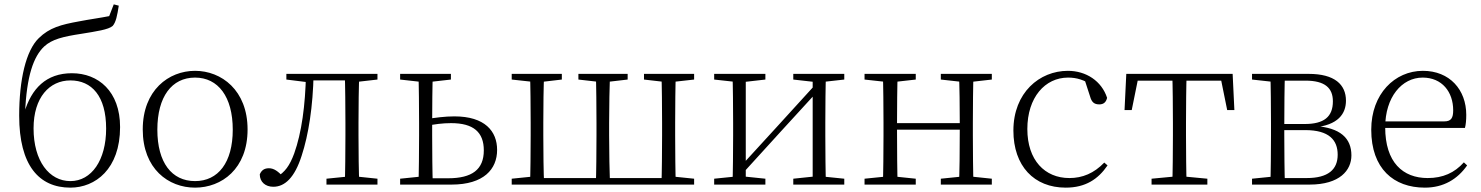

<svg xmlns="http://www.w3.org/2000/svg" viewBox="-20 -847 6796 881"><path d="M303 14C417 14 531 -71 531 -264C531 -428 431 -511 310 -511C192 -511 124 -441 91 -329L95 -327C102 -499 134 -588 183 -634C219 -667 269 -679 354 -692C421 -703 478 -711 497 -728C512 -745 518 -776 525 -821L502 -827L481 -773C441 -765 389 -758 343 -749C260 -734 207 -720 158 -672C99 -615 68 -481 68 -316C68 -88 159 14 303 14ZM303 -16C206 -16 134 -108 134 -258C134 -400 207 -478 303 -478C401 -478 467 -406 467 -257C467 -112 400 -16 303 -16Z M875 14C997 14 1116 -72 1116 -253C1116 -433 996 -522 875 -522C754 -522 635 -433 635 -253C635 -72 753 14 875 14ZM875 -16C768 -16 702 -101 702 -252C702 -403 768 -491 875 -491C981 -491 1048 -403 1048 -252C1048 -101 981 -16 875 -16Z M1234 10C1287 10 1332 -32 1364 -132C1396 -229 1416 -359 1419 -508H1384C1381 -363 1364 -238 1330 -143C1309 -86 1287 -57 1250 -35V-26H1280V-35C1256 -61 1237 -75 1214 -75C1193 -75 1180 -66 1172 -47C1172 -12 1198 10 1234 10ZM1294 -482 1390 -470H1397V-508H1294ZM1399 -478H1591V-508H1399ZM1478 0H1712V-27L1607 -38H1587L1478 -27ZM1562 0H1629C1626 -48 1625 -158 1625 -226V-283C1625 -349 1626 -460 1629 -508H1562C1564 -460 1565 -349 1565 -283V-226C1565 -158 1564 -48 1562 0ZM1595 -470H1607L1712 -482V-508H1595Z M1933 0H2052C2200 0 2261 -71 2261 -159C2261 -245 2205 -313 2065 -313C2021 -313 1977 -307 1934 -300V-269C1974 -277 2011 -282 2050 -282C2153 -282 2200 -240 2200 -157C2200 -69 2146 -29 2036 -29H1933ZM1900 0H1966C1964 -48 1963 -158 1963 -226V-282C1963 -349 1964 -460 1966 -508H1900C1902 -460 1903 -349 1903 -283V-226C1903 -158 1902 -48 1900 0ZM1816 -482 1923 -470H1944L2049 -482V-508H1816ZM1816 0H1936V-38H1923L1816 -27Z M2412 0H2477C2474 -48 2473 -158 2473 -226V-283C2473 -349 2474 -460 2477 -508H2412C2414 -460 2415 -349 2415 -283V-226C2415 -158 2414 -48 2412 0ZM2714 0H2779C2777 -48 2775 -158 2775 -226V-283C2775 -349 2777 -460 2779 -508H2714C2716 -460 2717 -349 2717 -283V-226C2717 -158 2716 -48 2714 0ZM3015 0H3081C3079 -48 3078 -158 3078 -226V-283C3078 -349 3079 -460 3081 -508H3015C3017 -460 3018 -349 3018 -283V-226C3018 -158 3017 -48 3015 0ZM2328 -482 2438 -470H2456L2558 -482V-508H2328ZM2634 -482 2739 -470H2757L2860 -482V-508H2634ZM2935 -482 3039 -470H3058L3165 -482V-508H2935ZM2328 0H2445V-38H2436L2328 -27ZM3047 0H3165V-27L3058 -38H3047ZM2445 0H3047V-30H2445Z M3257 0H3492V-27L3386 -38H3365L3257 -27ZM3620 0H3854V-27L3746 -38H3725L3620 -27ZM3341 0H3402V-508H3341C3343 -460 3344 -349 3344 -283V-226C3344 -158 3343 -48 3341 0ZM3382 -45 3565 -246 3749 -447H3755L3727 -465L3542 -262L3358 -61H3352ZM3709 0H3770C3768 -48 3767 -158 3767 -226V-283C3767 -349 3768 -460 3770 -508H3709ZM3257 -482 3366 -470H3387L3492 -482V-508H3257ZM3620 -482 3726 -470H3747L3854 -482V-508H3620Z M4031 0H4099C4097 -48 4096 -158 4096 -256V-275C4096 -349 4097 -460 4099 -508H4031C4033 -460 4034 -349 4034 -283V-226C4034 -158 4033 -48 4031 0ZM4380 0H4447C4445 -48 4444 -158 4444 -226V-283C4444 -349 4445 -460 4447 -508H4380C4383 -460 4384 -349 4384 -275V-256C4384 -158 4383 -48 4380 0ZM3947 0H4182V-27L4076 -38H4056L3947 -27ZM3947 -482 4056 -470H4076L4182 -482V-508H3947ZM4297 0H4531V-27L4426 -38H4405L4297 -27ZM4297 -482 4405 -470H4426L4531 -482V-508H4297ZM4064 -252H4414V-282H4064Z M4870 14C4961 14 5019 -25 5062 -88L5047 -101C5000 -52 4947 -30 4887 -30C4774 -30 4694 -112 4694 -255C4694 -400 4775 -491 4881 -491C4920 -491 4955 -481 4997 -452L4954 -490L4982 -404C4989 -379 5000 -368 5024 -368C5043 -368 5055 -377 5060 -398C5035 -475 4964 -522 4880 -522C4750 -522 4630 -422 4630 -248C4630 -85 4725 14 4870 14Z M5140 -342H5173L5206 -505L5173 -477H5611L5578 -505L5611 -342H5644L5636 -508H5148ZM5264 0H5520V-27L5404 -38H5380L5264 -27ZM5359 0H5425C5423 -48 5422 -158 5422 -226V-283C5422 -349 5423 -460 5425 -508H5359C5361 -460 5362 -349 5362 -283V-226C5362 -158 5361 -48 5359 0Z M5725 0H5989C6128 0 6181 -66 6181 -134C6181 -212 6131 -262 6010 -269L6007 -262C6121 -272 6156 -326 6156 -385C6156 -459 6104 -508 5985 -508H5725V-482L5834 -470L5842 -477H5970C6060 -477 6096 -443 6096 -382C6096 -311 6055 -278 5967 -278H5842V-250H5969C6079 -250 6118 -204 6118 -137C6118 -69 6074 -30 5976 -30H5842L5834 -38L5725 -27ZM5809 0H5876C5874 -48 5873 -158 5873 -226V-267C5873 -349 5874 -460 5876 -508H5809C5811 -460 5812 -349 5812 -283V-226C5812 -158 5811 -48 5809 0Z M6518 14C6604 14 6668 -25 6712 -88L6697 -102C6654 -54 6601 -30 6531 -30C6417 -30 6336 -102 6336 -263C6336 -401 6412 -491 6508 -491C6597 -491 6648 -425 6648 -341C6648 -306 6639 -290 6607 -290H6302V-260H6702C6706 -275 6708 -296 6708 -320C6708 -435 6632 -522 6509 -522C6380 -522 6272 -416 6272 -252C6272 -73 6375 14 6518 14Z"/></svg>

Font: Source Han Serif TW VF
Style: Regular
Weight: 250
Designer: Ryoko NISHIZUKA 西塚涼子 (kana & ideographs); Frank Grießhammer (Latin, Greek & Cyrillic); Wenlong ZHANG 张文龙 (bopomofo); San
Foundry: Adobe
Version: Version 2.002;hotconv 1.1.0;makeotfexe 2.6.0